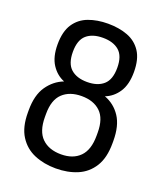

<svg xmlns="http://www.w3.org/2000/svg" viewBox="-136 -822 784 919"><g transform="rotate(20 255.5 -362.5)"><path d="M256 6Q196 6 147 -14.5Q98 -35 69 -80.5Q40 -126 40 -200V-212Q40 -289 71.5 -334.5Q103 -380 152 -399Q112 -415 87 -453.5Q62 -492 62 -555Q62 -621 87.5 -659.5Q113 -698 157 -714.5Q201 -731 256 -731Q312 -731 356 -714.5Q400 -698 425.5 -659.5Q451 -621 451 -555Q451 -492 426 -453.5Q401 -415 360 -399Q411 -380 441 -334.5Q471 -289 471 -212V-200Q471 -126 442.5 -80.5Q414 -35 365.5 -14.5Q317 6 256 6ZM257 -66Q318 -66 352.5 -101Q387 -136 387 -208V-224Q387 -295 352 -328.5Q317 -362 256 -362Q195 -362 159.5 -328.5Q124 -295 124 -224V-208Q124 -135 159.5 -100.5Q195 -66 257 -66ZM256 -434Q309 -434 339 -460.5Q369 -487 369 -547Q369 -607 339 -633Q309 -659 256 -659Q203 -659 173 -633Q143 -607 143 -547Q143 -487 173 -460.5Q203 -434 256 -434Z"/></g></svg>

Font: Dosis Medium
Style: Regular
Weight: 500
Designer: EdgarTolentino, PabloImpallari, IginoMarini
Foundry: EdgarTolentino, PabloImpallari, IginoMarini
Version: Version 3.001; ttfautohint (v1.8.2)